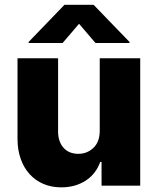

<svg xmlns="http://www.w3.org/2000/svg" viewBox="-20 -795 676 822"><path d="M55 -545.5H228.7V-231.9Q228.7 -209.5 234.9 -191.9Q241.1 -174.4 252.3 -161.9Q263.5 -149.5 279.5 -142.9Q295.5 -136.4 315 -136.4Q353.3 -136.4 380.3 -162.3Q407 -187.9 407 -235.4V-545.5H580.3V0H414.8V-101.6H409.1Q400.2 -76.7 384.6 -56.5Q369 -36.2 347.7 -22.2Q326.3 -8.2 299.9 -0.5Q273.4 7.1 242.5 7.1Q200.3 7.1 165.8 -7.6Q131.4 -22.4 106.9 -49.4Q82.4 -76.3 68.9 -114Q55.4 -151.6 55 -197.8ZM102.6 -615.4 256 -774.5H380.7L534.4 -615.4V-610.8H388.8L318.5 -693.2L247.9 -610.8H102.6Z"/></svg>

Font: Inter P Extra Bold
Style: Regular
Weight: 800
Designer: Rasmus Andersson
Foundry: rsms
Version: Version 3.018;git-588b23468